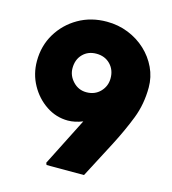

<svg xmlns="http://www.w3.org/2000/svg" viewBox="-108 -807 804 896"><g transform="rotate(15 294.5 -359.5)"><path d="M199 0 195 -10 312 -241Q274 -226 241 -226Q184 -226 136 -258Q88 -290 59 -342.5Q30 -395 30 -457Q30 -531 65.5 -590Q101 -649 161.5 -684Q222 -719 299 -719Q354 -719 402.5 -699.5Q451 -680 487.5 -646Q524 -612 545 -567.5Q566 -523 566 -473Q566 -392 538.5 -321.5Q511 -251 471 -174L380 0ZM290 -376Q331 -376 357 -403Q383 -430 383 -468Q383 -509 357 -535.5Q331 -562 290 -562Q250 -562 224.5 -536Q199 -510 199 -468Q199 -432 225.5 -404Q252 -376 290 -376Z"/></g></svg>

Font: Lexend ExtraBold
Style: Regular
Weight: 800
Designer: Bonnie Shaver-Troup, Thomas Jockin
Foundry: Lexend
Version: Version 1.007; ttfautohint (v1.8.3)